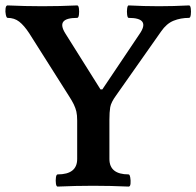

<svg xmlns="http://www.w3.org/2000/svg" viewBox="-35 -686 725 709"><path d="M178 3Q173 3 171.5 -8Q170 -19 171.5 -30.5Q173 -42 178 -42Q250 -42 250 -99V-241Q250 -261 247 -274Q244 -287 237.5 -300.5Q231 -314 218 -334L73 -563Q54 -592 36 -606Q18 -620 -7 -620Q-11 -620 -13.5 -631.5Q-16 -643 -14.5 -654.5Q-13 -666 -7 -666Q58 -663 121 -663Q186 -663 250 -666Q255 -666 256.5 -654.5Q258 -643 256.5 -631.5Q255 -620 250 -620Q210 -620 199 -606Q188 -592 206 -563L336 -356H343L480 -560Q522 -620 440 -620Q436 -620 434.5 -631.5Q433 -643 434.5 -654.5Q436 -666 440 -666Q497 -663 552 -663Q606 -663 663 -666Q668 -666 669.5 -654.5Q671 -643 669.5 -631.5Q668 -620 663 -620Q632 -620 606 -609.5Q580 -599 560 -570L394 -334Q375 -308 372 -290Q369 -272 369 -244V-99Q369 -42 440 -42Q444 -42 446 -30.5Q448 -19 447 -8Q446 3 440 3Q374 0 309 0Q244 0 178 3Z"/></svg>

Font: Junicode VF
Style: Regular
Weight: 400
Designer: Peter S. Baker
Version: Version 2.213